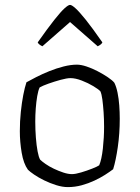

<svg xmlns="http://www.w3.org/2000/svg" viewBox="-20 -764 570 784"><path d="M257 0Q235 0 209.5 -8Q184 -16 160.5 -27.5Q137 -39 119.5 -51Q102 -63 94 -71Q76 -96 68.5 -140.5Q61 -185 61 -228Q61 -269 65 -307Q69 -345 75 -376Q81 -407 88 -428Q104 -437 128.5 -449.5Q153 -462 181.5 -473.5Q210 -485 239.5 -492.5Q269 -500 294 -500Q311 -500 333.5 -492.5Q356 -485 379 -473Q402 -461 420.5 -448.5Q439 -436 447 -426Q455 -410 460 -385.5Q465 -361 467 -333.5Q469 -306 469 -279Q469 -219 461 -163.5Q453 -108 442 -73Q429 -63 409.5 -50.5Q390 -38 365.5 -26.5Q341 -15 313.5 -7.5Q286 0 257 0ZM274 -53Q288 -53 311.5 -60Q335 -67 356.5 -75.5Q378 -84 385 -89Q395 -112 400 -157Q405 -202 405 -246Q405 -277 403 -306Q401 -335 398 -357.5Q395 -380 390 -391Q383 -399 361.5 -412Q340 -425 314 -435Q288 -445 268 -445Q253 -445 227.5 -438Q202 -431 178 -422.5Q154 -414 142 -407Q136 -395 132 -371.5Q128 -348 126 -321Q124 -294 124 -268Q124 -234 126.5 -202Q129 -170 133.5 -146Q138 -122 144 -112Q151 -105 166 -94.5Q181 -84 200 -75Q219 -66 238.5 -59.5Q258 -53 274 -53ZM153 -575Q143 -580 139 -584Q135 -588 134 -591Q175 -649 201.5 -682.5Q228 -716 243.5 -730Q259 -744 266 -744Q273 -744 288.5 -730Q304 -716 330.5 -683Q357 -650 398 -591Q397 -588 393 -584Q389 -580 379 -575L266 -674Z"/></svg>

Font: Texturina Medium 12pt Thin
Style: Regular
Weight: 250
Version: Version 1.002